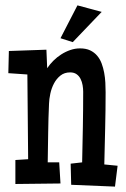

<svg xmlns="http://www.w3.org/2000/svg" viewBox="-20 -690 473 719"><path d="M420.4 -69.3 410.6 8.8 246.6 2 244.6 -77.1 287.6 -82Q289.1 -148.4 290.3 -214.4Q291.5 -280.3 291.5 -346.7Q291.5 -358.4 289.3 -371.1Q287.1 -383.8 281.7 -394.5Q276.4 -405.3 266.8 -412.1Q257.3 -418.9 242.7 -418.9Q221.2 -418.9 206.3 -407Q191.4 -395 182.1 -377.4Q172.9 -359.9 168.5 -339.4Q164.1 -318.8 163.6 -301.8Q161.1 -246.6 160.4 -191.9Q159.7 -137.2 158.7 -82H201.7L206.5 -2.9L37.6 -1V-90.8L85.4 -93.8L82.5 -411.1L11.2 -416L13.2 -499L153.8 -503.9L156.7 -434.6Q166.5 -449.2 179.9 -462.6Q193.4 -476.1 209.5 -486.3Q225.6 -496.6 243.4 -502.7Q261.2 -508.8 279.8 -508.8Q301.8 -508.8 317.4 -501.5Q333 -494.1 343.8 -481.4Q354.5 -468.8 360.6 -452.4Q366.7 -436 370.1 -417.7Q373.5 -399.4 374.5 -380.6Q375.5 -361.8 375.5 -344.7Q375.5 -276.9 373.8 -209.5Q372.1 -142.1 370.6 -74.2ZM360.8 -645.5 252.4 -532.2 206.5 -546.9 270 -669.9Z"/></svg>

Font: Maiden Orange
Style: Regular
Weight: 400
Designer: Astigmatic (AOETI)
Foundry: Astigmatic (AOETI)
Version: Version 1.001